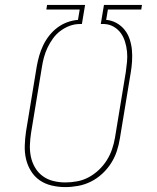

<svg xmlns="http://www.w3.org/2000/svg" viewBox="-20 -755 640 783"><path d="M246 8Q218 8 190.5 1.5Q163 -5 141.5 -20Q120 -35 106 -58Q92 -81 86 -107Q80 -133 81 -161.5Q82 -190 86 -218L130 -485Q134 -507 140 -528Q146 -549 156 -570Q166 -591 180.5 -609.5Q195 -628 213.5 -642Q232 -656 253.5 -664Q275 -672 298 -674L305 -716H169L172 -735H327L314 -657H305Q284 -657 264 -649.5Q244 -642 226.5 -629Q209 -616 196 -598Q183 -580 174 -561Q165 -542 159.5 -522Q154 -502 151 -482L107 -215Q103 -190 102 -164.5Q101 -139 106 -115.5Q111 -92 123 -71.5Q135 -51 154 -37Q173 -23 197 -17Q221 -11 246 -11Q270 -11 294.5 -15.5Q319 -20 341.5 -32Q364 -44 383 -62Q402 -80 415.5 -101.5Q429 -123 437 -146.5Q445 -170 449 -194L493 -461Q496 -482 498 -503Q500 -524 498 -544.5Q496 -565 490 -584.5Q484 -604 473 -619.5Q462 -635 444.5 -645.5Q427 -656 406 -657H391L404 -735H559L556 -716H420L413 -674Q436 -672 455.5 -661Q475 -650 488.5 -633Q502 -616 509 -594.5Q516 -573 518 -551Q520 -529 518.5 -505Q517 -481 513 -458L469 -191Q465 -165 456.5 -139Q448 -113 433 -89.5Q418 -66 397 -46.5Q376 -27 351 -14.5Q326 -2 299 3Q272 8 246 8Z"/></svg>

Font: Iosevka Etoile Thin Oblique
Style: Regular
Weight: 100
Italic angle: -9°
Designer: Belleve Invis
Foundry: Belleve Invis
Version: Version 15.5.2; ttfautohint (v1.8.4)